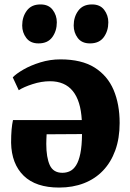

<svg xmlns="http://www.w3.org/2000/svg" viewBox="-20 -831 587 865"><path d="M246.5 14Q141.5 14 86.8 -39.2Q32 -92.5 30 -187.5Q30 -222 32.2 -247Q34.5 -272 38.5 -290H348.5Q346 -333.5 336 -366Q326 -398.5 308 -420.8Q290 -443 264.2 -454Q238.5 -465 205.5 -465Q167 -465 126.8 -452Q86.5 -439 64.5 -424.5L37.5 -482.5Q52.5 -498.5 85.2 -517.5Q118 -536.5 161.8 -550Q205.5 -563.5 252 -563.5Q347.5 -563.5 406 -526.8Q464.5 -490 491.8 -425.8Q519 -361.5 519 -277Q519 -208 499.5 -154Q480 -100 444.2 -62.5Q408.5 -25 358.2 -5.5Q308 14 246.5 14ZM261 -52.5Q279.5 -52.5 295.2 -60Q311 -67.5 323 -86.5Q335 -105.5 342 -139.5Q349 -173.5 349.5 -227L190 -226Q189.5 -215 189 -204.2Q188.5 -193.5 188.5 -182.5Q188.5 -122 204.2 -87.2Q220 -52.5 261 -52.5ZM153 -635.5Q117 -635.5 98.5 -660Q80 -684.5 80 -716Q80 -755 100.8 -783Q121.5 -811 162 -811H163Q199 -811 217.5 -786.5Q236 -762 236 -730.5Q236 -691.5 215.5 -663.5Q195 -635.5 154 -635.5ZM385 -635.5Q348.5 -635.5 330.2 -660Q312 -684.5 312 -716Q312 -755 332.8 -783Q353.5 -811 394 -811H395Q431 -811 449.5 -786.5Q468 -762 468 -730.5Q468 -691.5 447.5 -663.5Q427 -635.5 386 -635.5Z"/></svg>

Font: Merriweather 28pt Black
Style: Regular
Weight: 900
Version: Version 2.100